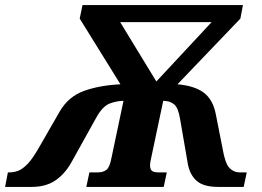

<svg xmlns="http://www.w3.org/2000/svg" viewBox="-66 -734 1030 754"><path d="M-46 0 -35 -57H-30Q-10 -57 7 -64Q24 -71 43 -91Q62 -111 85 -151L169 -297Q203 -355 264 -377Q325 -399 407 -403L247 -661L258 -714H888L878 -661L631 -403Q699 -397 735 -369.5Q771 -342 782 -283L808 -151Q818 -92 835 -74.5Q852 -57 876 -57H903L891 0H790Q732 0 705 -25Q678 -50 671 -94L641 -268Q634 -311 617.5 -324.5Q601 -338 575 -338L525 -101Q521 -80 526.5 -68.5Q532 -57 555 -57H589L577 0H273L285 -57H318Q339 -57 352 -67Q365 -77 372 -115L419 -338Q393 -338 365 -327.5Q337 -317 312 -272L213 -94Q187 -49 150 -24.5Q113 0 59 0ZM548 -414 765 -647H406Z"/></svg>

Font: Noto Serif ExtraBold
Style: Italic
Weight: 800
Italic angle: -12°
Designer: Monotype Design Team
Foundry: Monotype Imaging Inc.
Version: Version 2.013